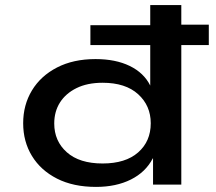

<svg xmlns="http://www.w3.org/2000/svg" viewBox="-20 -725 850 754"><path d="M357 9Q268 9 204 -23.5Q140 -56 105.5 -112.5Q71 -169 71 -241Q71 -313 105.5 -370Q140 -427 204 -460Q268 -493 355 -493Q434 -493 489.5 -466Q545 -439 570 -389V-548H335V-626H570V-705H692V-628H800V-548H692V0H581V-103H580Q552 -49 494 -20Q436 9 357 9ZM383 -83Q473 -83 522.5 -126.5Q572 -170 572 -241Q572 -310 522.5 -355Q473 -400 383 -400Q323 -400 280.5 -379Q238 -358 215.5 -322.5Q193 -287 193 -240Q193 -171 242.5 -127Q292 -83 383 -83Z"/></svg>

Font: Nunito Sans 7pt Expanded SemiBold
Style: Regular
Weight: 600
Width: 7
Designer: Vernon Adams
Foundry: Vernon Adams
Version: Version 3.101;gftools[0.9.27]